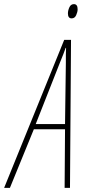

<svg xmlns="http://www.w3.org/2000/svg" viewBox="-87 -910 427 930"><path d="M86 -309 203 -606Q213 -630 219.5 -647Q226 -664 231 -678H233Q232 -664 232 -645.5Q232 -627 232 -606L228 -309ZM-67 0H-39L77 -284H228L226 0H252L257 -717H224ZM260 -821Q275 -821 282 -836.5Q289 -852 289 -865Q289 -890 271 -890Q256 -890 249 -874.5Q242 -859 242 -845Q242 -821 260 -821Z"/></svg>

Font: Noto Sans Display Condensed Thin
Style: Italic
Weight: 250
Width: 3
Italic angle: -12°
Designer: Monotype Design Team
Foundry: Monotype Imaging Inc.
Version: Version 1.900